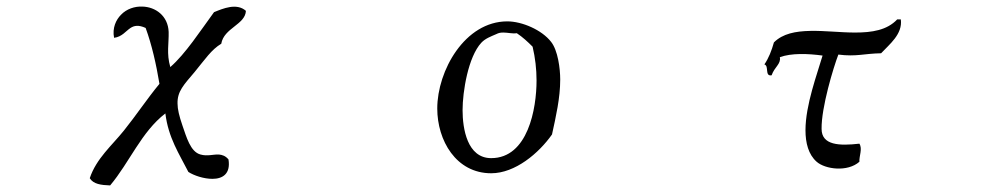

<svg xmlns="http://www.w3.org/2000/svg" viewBox="-20 -557 3040 584"><path d="M728 -524C700 -549 658 -531 631 -520C590 -464 544 -393 498 -353C486 -394 494 -426 493 -460C491 -509 453 -536 413 -537C390 -538 365 -530 348 -512C333 -497 321 -472 327 -442C351 -445 362 -462 377 -472C388 -479 401 -482 423 -472C442 -420 455 -362 465 -302C427 -256 394 -206 357 -160C321 -115 273 -75 253 -15C264 3 287 6 315 7C374 -63 410 -156 483 -212C492 -138 525 -89 553 -34C570 -23 600 -13 626 -13C657 -13 682 -28 675 -72C666 -83 656 -86 646 -87C629 -88 611 -81 590 -87C559 -95 547 -141 535 -175C525 -204 520 -225 520 -242C519 -279 539 -299 572 -338C604 -377 623 -406 653 -424C661 -472 726 -482 728 -524Z M1684 -315C1684 -348 1677 -404 1656 -430C1628 -466 1568 -492 1523 -492C1394 -492 1310 -342 1310 -227C1310 -130 1367 -30 1474 -30C1547 -30 1619 -91 1659 -148C1671 -203 1684 -259 1684 -315ZM1612 -312C1612 -227 1586 -76 1474 -76C1401 -76 1387 -166 1387 -222C1387 -278 1404 -384 1444 -427C1456 -440 1473 -446 1489 -453C1497 -457 1502 -458 1511 -458C1525 -458 1538 -454 1552 -456C1570 -444 1585 -430 1600 -415C1608 -381 1612 -347 1612 -312Z M2709 -498C2678 -465 2632 -458 2581 -458C2536 -458 2488 -464 2444 -463C2400 -462 2361 -455 2334 -428C2327 -403 2318 -380 2305 -361C2320 -357 2305 -324 2327 -328C2336 -354 2356 -362 2352 -383C2387 -396 2438 -394 2482 -388C2466 -333 2430 -238 2430 -161C2430 -122 2439 -87 2464 -65C2490 -42 2558 -33 2594 -65C2593 -83 2604 -104 2594 -120C2533 -113 2479 -115 2479 -165C2478 -230 2515 -352 2530 -391C2585 -384 2607 -394 2660 -395C2685 -422 2726 -453 2720 -498Z"/></svg>

Font: Yuji Syuku Std R
Style: Regular
Weight: 400
Designer: Kataoka Yuji
Foundry: Kinuta Font Factory
Version: Version 3.000;hotconv 1.0.111;makeotfexe 2.5.65597